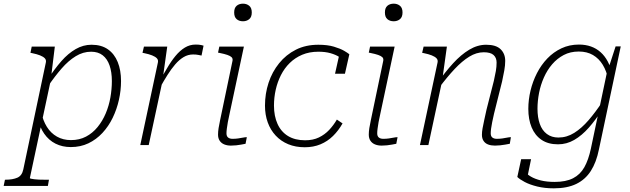

<svg xmlns="http://www.w3.org/2000/svg" viewBox="-88 -791 3435 1047"><path d="M-68 223 -61 189H-58Q-19 189 6.5 178Q32 167 39 133L162 -450Q165 -464 156.5 -473Q148 -482 130.5 -489Q113 -496 88 -501L78 -503L85 -537H211L192 -382L194 -378L75 179Q74 182 81 183.5Q88 185 99.5 186.5Q111 188 125 188.5Q139 189 154 189H179L173 223ZM117 -149 137 -180Q146 -134 167.5 -99.5Q189 -65 222.5 -46Q256 -27 299 -27Q345 -27 381 -46Q417 -65 444 -98Q471 -131 488.5 -172.5Q506 -214 514 -259.5Q522 -305 522 -349Q522 -398 509.5 -434Q497 -470 472 -489.5Q447 -509 409 -509Q365 -509 325 -484.5Q285 -460 248 -417.5Q211 -375 175 -322L173 -359Q210 -416 247 -458Q284 -500 325 -523.5Q366 -547 411 -547Q465 -547 500.5 -522Q536 -497 554 -452.5Q572 -408 572 -349Q572 -298 560.5 -246.5Q549 -195 526.5 -148.5Q504 -102 470.5 -66Q437 -30 394 -9.5Q351 11 298 11Q252 11 215 -7.5Q178 -26 153 -62Q128 -98 117 -149Z M677 0H723L803 -372L800 -366L824 -537H697L689 -503L699 -501Q724 -496 741.5 -489Q759 -482 767.5 -473Q776 -464 773 -450ZM1022 -542Q1020 -543 1008.5 -545.5Q997 -548 979 -548Q947 -548 920 -531.5Q893 -515 869 -486Q845 -457 823 -419Q801 -381 776 -339L785 -314Q805 -350 825.5 -382.5Q846 -415 867.5 -440Q889 -465 913 -479.5Q937 -494 965 -494Q982 -494 993.5 -491.5Q1005 -489 1011 -488Z M1101 -57Q1101 -73 1104 -92.5Q1107 -112 1112.5 -137Q1118 -162 1124 -192L1180 -460Q1182 -472 1175 -479Q1168 -486 1152 -491.5Q1136 -497 1111 -502L1101 -504L1108 -537H1242L1164 -171Q1158 -146 1154.5 -125.5Q1151 -105 1149 -90Q1147 -75 1147 -64Q1147 -48 1156 -41Q1165 -34 1180 -34Q1196 -34 1210 -36Q1224 -38 1236.5 -40.5Q1249 -43 1258 -43L1251 -7Q1241 -5 1227.5 -2.5Q1214 0 1200 1.5Q1186 3 1171 3Q1151 3 1135 -3.5Q1119 -10 1110 -23.5Q1101 -37 1101 -57ZM1189 -723Q1189 -748 1202.5 -759.5Q1216 -771 1237 -771Q1257 -771 1271 -759.5Q1285 -748 1285 -723Q1285 -698 1271 -686.5Q1257 -675 1237 -675Q1216 -675 1202.5 -686.5Q1189 -698 1189 -723Z M1576 -26Q1619 -26 1651 -41.5Q1683 -57 1707 -82.5Q1731 -108 1749 -139L1780 -118Q1758 -79 1728 -49.5Q1698 -20 1659.5 -4Q1621 12 1574 12Q1524 12 1484 -4.5Q1444 -21 1415.5 -51.5Q1387 -82 1372 -123.5Q1357 -165 1357 -215Q1357 -280 1376.5 -339.5Q1396 -399 1434 -446Q1472 -493 1525.5 -520Q1579 -547 1648 -547Q1698 -547 1733 -536.5Q1768 -526 1788.5 -514Q1809 -502 1817 -495L1793 -389H1739L1764 -501Q1776 -496 1782 -490Q1788 -484 1790 -477.5Q1792 -471 1791.5 -465.5Q1791 -460 1790 -456Q1780 -469 1761 -481Q1742 -493 1714 -501Q1686 -509 1648 -509Q1599 -509 1560 -492.5Q1521 -476 1492 -447.5Q1463 -419 1444 -381.5Q1425 -344 1415.5 -301.5Q1406 -259 1406 -215Q1406 -158 1425.5 -115Q1445 -72 1483 -49Q1521 -26 1576 -26Z M1923 -57Q1923 -73 1926 -92.5Q1929 -112 1934.5 -137Q1940 -162 1946 -192L2002 -460Q2004 -472 1997 -479Q1990 -486 1974 -491.5Q1958 -497 1933 -502L1923 -504L1930 -537H2064L1986 -171Q1980 -146 1976.5 -125.5Q1973 -105 1971 -90Q1969 -75 1969 -64Q1969 -48 1978 -41Q1987 -34 2002 -34Q2018 -34 2032 -36Q2046 -38 2058.5 -40.5Q2071 -43 2080 -43L2073 -7Q2063 -5 2049.5 -2.5Q2036 0 2022 1.5Q2008 3 1993 3Q1973 3 1957 -3.5Q1941 -10 1932 -23.5Q1923 -37 1923 -57ZM2011 -723Q2011 -748 2024.5 -759.5Q2038 -771 2059 -771Q2079 -771 2093 -759.5Q2107 -748 2107 -723Q2107 -698 2093 -686.5Q2079 -675 2059 -675Q2038 -675 2024.5 -686.5Q2011 -698 2011 -723Z M2202 0H2248L2326 -364V-372L2349 -537H2222L2214 -503L2224 -501Q2249 -496 2266.5 -489Q2284 -482 2292.5 -473Q2301 -464 2298 -450ZM2606 -171 2650 -347Q2657 -379 2662 -407Q2667 -435 2667 -459Q2667 -498 2642 -522.5Q2617 -547 2563 -547Q2516 -547 2471 -520Q2426 -493 2383 -446Q2340 -399 2297 -338L2306 -312Q2351 -372 2391.5 -415Q2432 -458 2471 -482Q2510 -506 2550 -506Q2587 -506 2603.5 -491Q2620 -476 2620 -450Q2620 -427 2616 -404Q2612 -381 2605 -350L2565 -193Q2558 -161 2552.5 -136Q2547 -111 2543.5 -91.5Q2540 -72 2540 -56Q2540 -36 2549 -22.5Q2558 -9 2574 -3Q2590 3 2611 3Q2625 3 2639.5 1.5Q2654 0 2667.5 -2.5Q2681 -5 2692 -7L2698 -43Q2689 -43 2677 -40.5Q2665 -38 2651 -36Q2637 -34 2621 -34Q2606 -34 2597 -41Q2588 -48 2588 -64Q2588 -75 2590 -90Q2592 -105 2596 -125Q2600 -145 2606 -171Z M3134 20 3225 -412H3228L3269 -538H3297L3178 24Q3164 94 3134 141Q3104 188 3054.5 212Q3005 236 2932 236Q2882 236 2841.5 226Q2801 216 2773.5 201.5Q2746 187 2733 174L2754 77H2808L2786 184Q2783 182 2780.5 179Q2778 176 2776.5 171.5Q2775 167 2774.5 160.5Q2774 154 2775 145Q2785 159 2807 172Q2829 185 2861.5 193Q2894 201 2937 201Q2998 201 3037 181Q3076 161 3098.5 121Q3121 81 3134 20ZM3250 -388 3229 -356Q3220 -403 3199 -437.5Q3178 -472 3145.5 -491Q3113 -510 3068 -510Q3022 -510 2986 -491Q2950 -472 2923 -440.5Q2896 -409 2878 -368.5Q2860 -328 2851.5 -284Q2843 -240 2843 -198Q2843 -151 2855.5 -115.5Q2868 -80 2894 -60.5Q2920 -41 2957 -41Q3003 -41 3043.5 -66.5Q3084 -92 3121.5 -135.5Q3159 -179 3194 -232L3197 -195Q3161 -138 3123 -95Q3085 -52 3043.5 -28Q3002 -4 2955 -4Q2901 -4 2865 -28.5Q2829 -53 2811 -96.5Q2793 -140 2793 -197Q2793 -247 2805 -297Q2817 -347 2840 -392Q2863 -437 2896.5 -472Q2930 -507 2973.5 -527.5Q3017 -548 3069 -548Q3105 -548 3134.5 -537.5Q3164 -527 3187 -506.5Q3210 -486 3226 -456Q3242 -426 3250 -388Z"/></svg>

Font: Roboto Serif 20pt Thin
Style: Italic
Weight: 250
Italic angle: -10°
Version: Version 1.007